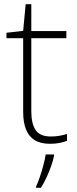

<svg xmlns="http://www.w3.org/2000/svg" viewBox="-20 -679 368 920"><path d="M223 -25Q247 -25 266 -28.5Q285 -32 301 -37V-4Q285 2 265 6Q245 10 220 10Q174 10 146 -7.5Q118 -25 104.5 -59Q91 -93 91 -143V-496H11V-522L91 -531L103 -659H130V-530H298V-496H130V-146Q130 -87 150.5 -56Q171 -25 223 -25ZM239 68Q234 92 224.5 118.5Q215 145 203 171Q191 197 176 221H153V214Q161 198 170.5 170Q180 142 188 112Q196 82 199 61H239Z"/></svg>

Font: Noto Sans Khmer ExtraLight
Style: Regular
Weight: 250
Version: Version 2.003